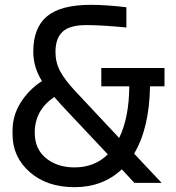

<svg xmlns="http://www.w3.org/2000/svg" viewBox="-20 -758 728 796"><path d="M289 18Q175 18 103.5 -44.5Q32 -107 32 -201V-216Q32 -279 65.5 -332.5Q99 -386 154 -422Q118 -479 118 -544Q118 -643 175 -690.5Q232 -738 357 -738Q418 -738 504 -728V-644Q401 -654 338 -654Q269 -654 239.5 -626.5Q210 -599 210 -542Q210 -499 229.5 -462.5Q249 -426 295 -377L474 -186Q515 -270 516 -400H400V-476H662V-400H602Q599 -226 536 -121L650 0H537L485 -56Q406 18 289 18ZM124 -208Q124 -140 171 -102Q218 -64 289 -64Q372 -64 427 -118L236 -321Q214 -345 205 -356Q124 -301 124 -208Z"/></svg>

Font: Sora
Style: Regular
Weight: 400
Designer: Jonathan Barnbrook, Julián Moncada
Foundry: Barnbrook Fonts
Version: Version 2.000